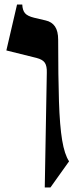

<svg xmlns="http://www.w3.org/2000/svg" viewBox="-20 -605 339 845"><path d="M236 -430Q236 -267 239.5 -159Q243 -51 253.5 12Q264 75 284 105L202 220H177L186 -285Q187 -314 177.5 -328.5Q168 -343 141 -350L8 -383L55 -585H78Q79 -560 90 -547Q101 -534 130 -527L181 -515Q208 -509 222 -488.5Q236 -468 236 -430Z"/></svg>

Font: Bona Nova
Style: Bold
Weight: 700
Designer: Mateusz Machalski
Foundry: Capitalics
Version: Version 4.001; ttfautohint (v1.8.3)